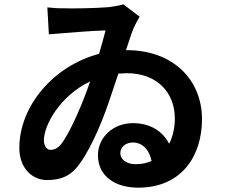

<svg xmlns="http://www.w3.org/2000/svg" viewBox="-20 -808 1040 884"><path d="M395 -433 389 -416C364 -343 306 -202 262 -145C244 -123 228 -118 212 -118C197 -118 182 -134 182 -162C182 -231 256 -367 395 -433ZM198 -774 205 -650C275 -656 412 -667 466 -668C459 -639 448 -601 436 -560C226 -505 69 -319 69 -127C69 -30 132 21 196 21C260 21 299 2 330 -33C385 -96 443 -226 481 -338L525 -469L564 -471C700 -471 785 -385 785 -262C785 -221 776 -180 759 -146C729 -203 673 -241 592 -241C500 -241 431 -175 431 -93C431 3 510 56 616 56C818 56 910 -92 910 -259C910 -446 771 -577 565 -577H560L586 -655C596 -684 611 -711 623 -731L548 -788C528 -782 502 -778 480 -775C419 -770 309 -768 270 -770C253 -769 226 -771 198 -774ZM678 -67C656 -57 632 -52 604 -52C562 -52 534 -74 534 -103C534 -133 561 -152 592 -152C630 -152 665 -126 678 -67Z"/></svg>

Font: Noto Sans Mono CJK SC
Style: Bold
Weight: 700
Designer: Ryoko NISHIZUKA 西塚涼子 (kana, bopomofo & ideographs); Paul D. Hunt (Latin, Greek & Cyrillic); Sandoll Communications 산돌커뮤니
Foundry: Adobe
Version: Version 2.004;hotconv 1.0.118;makeotfexe 2.5.65603